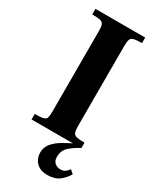

<svg xmlns="http://www.w3.org/2000/svg" viewBox="-219 -722 811 992"><g transform="rotate(30 186.0 -226.0)"><path d="M37 0V-33Q72 -33 87.5 -37Q103 -41 106.5 -53Q110 -65 110 -89V-569Q110 -594 105.5 -606.5Q101 -619 85.5 -623Q70 -627 37 -627V-660H334V-627Q302 -627 286.5 -623Q271 -619 266.5 -606.5Q262 -594 262 -569V-89Q262 -64 267 -52Q272 -40 287 -36.5Q302 -33 334 -33V0ZM251 208Q218 208 198.5 195.5Q179 183 170 164Q161 145 161 126Q161 93 181 69.5Q201 46 230 29Q259 12 286 -1H334Q302 15 274.5 38.5Q247 62 247 102Q247 125 261 137Q275 149 294 149Q311 149 321.5 142Q332 135 342 121L363 139Q347 167 320.5 187.5Q294 208 251 208Z"/></g></svg>

Font: Frank Ruhl Libre
Style: Bold
Weight: 700
Designer: Yanek Iontef
Foundry: Fontef
Version: Version 6.004